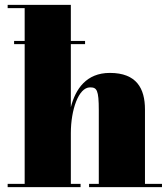

<svg xmlns="http://www.w3.org/2000/svg" viewBox="-20 -770 686 790"><path d="M11.5 -13.5V0H311.5V-13.5H271.5V-222.5C271.5 -317.5 303 -410.5 350.5 -410.5C378.5 -410.5 386.5 -400 386.5 -316V-13.5H346.5V0H646.5V-13.5H576.5V-319.5C576.5 -406.5 541.5 -470 432 -470C335 -470 290.5 -403.5 271.5 -329V-588.5H330V-601.5H271.5V-750H11.5V-736.5H81.5V-601.5H38V-588.5H81.5V-13.5Z"/></svg>

Font: Bodoni* 16pt Fatface
Style: Regular
Weight: 900
Version: Version 2.3